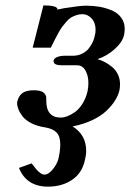

<svg xmlns="http://www.w3.org/2000/svg" viewBox="-20 -466 486 717"><path d="M50.8 161.1 98.1 144Q110.4 160.2 116 166.7Q121.6 173.3 129.9 179.7Q138.2 186 146 186Q161.1 186 177 166.5Q192.9 147 198.2 127Q205.1 96.2 205.1 73.2Q205.1 43.9 191.7 29.3Q178.2 14.6 148.9 9.8Q119.1 5.4 97.2 -5.9Q75.2 -17.1 64.5 -31.2Q53.7 -45.4 48.8 -57.9Q43.9 -70.3 43.9 -81.1Q43.9 -85.9 44.9 -87.9Q49.8 -107.9 63.7 -118.4Q77.6 -128.9 106.9 -128.9Q131.8 -128.9 142.3 -120.4Q152.8 -111.8 152.8 -100.1V-97.2V-89.8Q152.8 -26.9 207 -26.9Q217.8 -26.9 231 -31.7Q244.1 -36.6 259.3 -47.1Q274.4 -57.6 287.6 -78.1Q300.8 -98.6 307.1 -126Q310.1 -141.6 310.1 -155.8Q310.1 -183.1 299.1 -202.6Q288.1 -222.2 268.1 -222.2H211.9Q180.2 -222.2 180.2 -236.8V-240.2Q182.1 -248.5 194.1 -253.2Q206.1 -257.8 221.2 -257.8H252Q271.5 -257.8 287.4 -265.9Q303.2 -273.9 312.5 -286.4Q321.8 -298.8 326.9 -310.3Q332 -321.8 334 -333Q336.9 -343.3 336.9 -355Q336.9 -381.3 322 -397.2Q307.1 -413.1 288.1 -413.1Q275.9 -413.1 264.6 -409.2Q253.4 -405.3 245.1 -400.4Q236.8 -395.5 227.1 -384Q217.3 -372.6 211.7 -365.2Q206.1 -357.9 197 -341.1Q188 -324.2 183.8 -316.2Q179.7 -308.1 169.9 -288.1H102.1L142.1 -445.8Q183.1 -445.8 191.9 -437Q197.3 -430.2 190.9 -430.2Q196.8 -430.2 217.8 -435.1Q278.8 -444.8 300.8 -444.8Q327.6 -444.8 351.6 -440.7Q375.5 -436.5 397.5 -427.2Q419.4 -418 432.6 -400.1Q445.8 -382.3 445.8 -357.9Q445.8 -347.2 442.9 -334Q437 -308.6 408.7 -283Q380.4 -257.3 344.2 -245.1Q357.9 -241.2 371.1 -234.4Q384.3 -227.5 397.9 -216.6Q411.6 -205.6 419.9 -188.7Q428.2 -171.9 428.2 -151.9Q428.2 -137.2 425.8 -127.9Q421.4 -109.4 409.4 -90.3Q397.5 -71.3 377.2 -52Q356.9 -32.7 324 -17.1Q291 -1.5 251 5.9Q301.8 37.6 301.8 97.2Q301.8 113.3 296.9 132.8Q286.1 181.2 248.5 206.1Q210.9 231 159.2 231Q79.1 231 50.8 161.1Z"/></svg>

Font: Linux Libertine
Style: Bold Italic
Weight: 700
Italic angle: -11.5°
Designer: Philipp H. Poll
Foundry: Philipp H. Poll
Version: Version 4.0.5